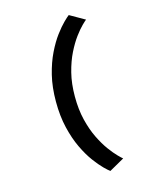

<svg xmlns="http://www.w3.org/2000/svg" viewBox="-147 -916 1003 1234"><g transform="rotate(-15 355.0 -298.5)"><path d="M431 220Q419 212 393 186.2Q367 160.5 335.2 117.5Q303.5 74.5 274.5 13.8Q245.5 -47 226.8 -125.5Q208 -204 208 -300Q208 -396.5 227.2 -474.8Q246.5 -553 276 -613.2Q305.5 -673.5 337.2 -716Q369 -758.5 394.8 -783.8Q420.5 -809 431.5 -817L531.5 -760Q524.5 -755 502.5 -733.5Q480.5 -712 452 -673.8Q423.5 -635.5 396.5 -581.2Q369.5 -527 351.8 -456.8Q334 -386.5 334 -300Q334 -214 351.2 -143.8Q368.5 -73.5 395.2 -19Q422 35.5 450.2 74Q478.5 112.5 500.8 135Q523 157.5 531 163.5Z"/></g></svg>

Font: League Mono SemiBold
Style: Regular
Weight: 600
Width: 6
Designer: Tyler Finck
Foundry: The League of Moveable Type / Tyler Finck
Version: Version 2.300;RELEASE